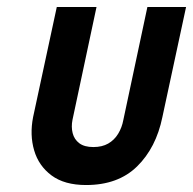

<svg xmlns="http://www.w3.org/2000/svg" viewBox="-20 -521 554 551"><path d="M446 -185 514 -501H403L334 -177Q330 -155 319 -137Q308 -119 290.5 -109Q273 -99 248 -99Q222 -99 207.5 -110Q193 -121 188.5 -139Q184 -157 188 -177L257 -501H143L75 -185Q65 -134 78 -89.5Q91 -45 128 -17.5Q165 10 227 10Q319 10 373.5 -43.5Q428 -97 446 -185Z"/></svg>

Font: Advent Pro
Style: Bold Italic
Weight: 700
Italic angle: -12°
Designer: VivaRado, Andreas Kalpakidis
Foundry: VivaRado, Andreas Kalpakidis
Version: Version 3.000